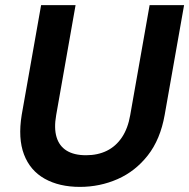

<svg xmlns="http://www.w3.org/2000/svg" viewBox="-20 -720 741 752"><path d="M293 12Q212 12 155 -20Q98 -52 74 -115Q50 -178 65 -270L141 -700H276L200 -269Q191 -218 201.5 -183Q212 -148 241 -130Q270 -112 317 -112Q363 -112 398.5 -129.5Q434 -147 457.5 -182Q481 -217 490 -269L566 -700H701L625 -270Q608 -174 559 -111.5Q510 -49 440.5 -18.5Q371 12 293 12Z"/></svg>

Font: DM Sans 12pt
Style: Bold Italic
Weight: 700
Italic angle: -10°
Version: Version 4.004;gftools[0.9.30]